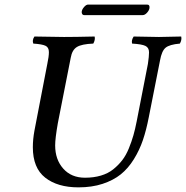

<svg xmlns="http://www.w3.org/2000/svg" viewBox="-20 -806 810 836"><path d="M123 -165Q123 -199.2 129.9 -236.8L186 -527.8Q192.9 -559.6 192.9 -579.1Q192.9 -600.1 177.7 -606.9Q162.6 -613.8 125 -616.2Q119.1 -630.9 129.9 -647Q219.7 -645 258.8 -645Q306.2 -645 392.1 -647Q395.5 -632.8 386.2 -616.2Q335.4 -614.3 314.7 -601.3Q293.9 -588.4 288.1 -555.2L231.9 -270Q220.2 -203.6 220.2 -172.9Q220.2 -111.3 255.4 -71.8Q290.5 -32.2 350.1 -32.2Q388.2 -32.2 419.4 -41.5Q450.7 -50.8 473.1 -68.8Q495.6 -86.9 512.2 -108.4Q528.8 -129.9 541 -159.9Q553.2 -189.9 560.8 -216.6Q568.4 -243.2 575.2 -277.8L624 -527.8Q628.9 -561 628.9 -578.1Q628.9 -598.6 613 -606.2Q597.2 -613.8 555.2 -616.2Q551.3 -630.9 562 -647Q653.8 -645 671.9 -645Q694.8 -645 769 -647Q772.5 -632.3 763.2 -616.2Q717.8 -612.3 700.9 -598.1Q684.1 -584 676.8 -543L627.9 -295.9Q617.2 -240.2 602.3 -196.3Q587.4 -152.3 562.7 -112.5Q538.1 -72.8 505.9 -46.9Q473.6 -21 427 -5.6Q380.4 9.8 321.8 9.8Q230.5 9.8 176.8 -32.5Q123 -74.7 123 -165ZM601.1 -740.2H347.2Q340.8 -740.2 337.9 -744.9Q335 -749.5 335.9 -755.9Q337.4 -765.6 346.4 -775.9Q355.5 -786.1 363.8 -786.1H620.1Q632.8 -786.1 630.9 -771Q629.4 -760.7 620.1 -750.5Q610.8 -740.2 601.1 -740.2Z"/></svg>

Font: Common Serif Medium
Style: Italic
Weight: 500
Italic angle: -12°
Designer: Philipp H. Poll, Khaled Hosny
Foundry: Stefan Peev, Context Ltd.
Version: Version 1.026